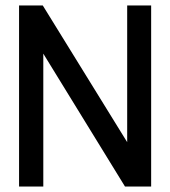

<svg xmlns="http://www.w3.org/2000/svg" viewBox="-20 -685 625 705"><path d="M439 0 139 -488V0H50V-665H137L447 -163V-665H535V0Z"/></svg>

Font: Sulphur Point
Style: Bold
Weight: 700
Designer: Noponies / Dale Sattler
Foundry: Noponies
Version: Version 1.000; ttfautohint (v1.8)